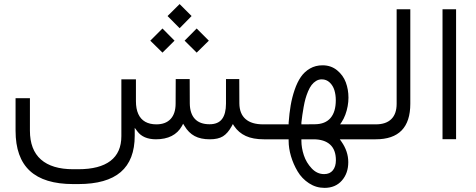

<svg xmlns="http://www.w3.org/2000/svg" viewBox="-20 -682 2330 940"><path d="M800.3 -603.5 859.4 -662.1 918 -603.5 859.4 -543.9ZM883.8 -482.9 942.9 -542.5 1002.4 -482.9 942.9 -424.3ZM715.8 -482.9 775.4 -542.5 834.5 -482.9 775.4 -424.3ZM1281.2 0H1272Q1218.8 0 1183.6 -16.1Q1148.4 -32.2 1126.5 -64.5L1120.1 -74.7L1114.3 -64Q1095.2 -29.3 1071.5 -14.6Q1047.9 0 1007.3 0Q962.4 0 932.9 -15.9Q903.3 -31.7 883.3 -65.4L876.5 -76.2L870.6 -64.9Q834 0 742.7 0Q681.2 -0.5 652.8 -38.6L639.6 -56.2V-34.2V-18.1Q639.6 101.6 571 160.4Q502.4 219.2 363.3 219.2H338.4Q196.3 219.2 126.2 154.5Q56.2 89.8 56.2 -42V-201.2H126.5V-42.5Q126.5 51.3 180.4 98.9Q234.4 146.5 338.4 146.5H363.3Q467.3 146.5 520.8 105.7Q574.2 64.9 574.2 -15.6V-293.5H645.5V-186.5Q645.5 -149.4 657 -124Q668.5 -98.6 690.9 -85.9Q713.4 -73.2 745.6 -73.2Q791 -73.2 815.4 -99.6Q839.8 -126 839.8 -174.8L840.3 -294.9H908.7L909.2 -175.8Q909.7 -126 934.1 -99.9Q958.5 -73.7 1005.9 -73.7Q1047.9 -73.7 1067.1 -99.4Q1086.4 -125 1086.4 -174.8V-294.9H1151.4L1151.9 -176.3Q1152.3 -125.5 1181.9 -99.4Q1211.4 -73.2 1268.1 -73.2H1281.2Q1293.9 -73.2 1293.9 -40V-34.7Q1293.9 0 1281.2 0Z M1765.1 0H1657.7H1643.6L1651.9 11.7Q1685.1 59.1 1685.1 111.8Q1685.1 166.5 1653.6 202.1Q1622.1 237.8 1568.8 237.8Q1527.3 237.8 1492.7 215.1Q1458 192.4 1437 157Q1416 121.6 1404.5 82.5Q1393.1 43.5 1393.1 7.3V0H1385.7H1276.9Q1264.2 0 1264.2 -34.7V-40Q1264.2 -50.3 1265.6 -57.6Q1267.1 -64.9 1270 -69.1Q1272.9 -73.2 1276.9 -73.2H1385.7H1393.1V-80.6V-81.1Q1396.5 -127.4 1403.1 -166Q1409.7 -204.6 1422.4 -241.9Q1435.1 -279.3 1452.9 -305.2Q1470.7 -331.1 1497.8 -346.7Q1524.9 -362.3 1559.1 -362.3Q1600.6 -362.3 1630.4 -337.9Q1660.2 -313.5 1673.1 -278.6Q1686 -243.7 1686 -204.1Q1686 -183.6 1682.1 -162.1Q1678.2 -140.6 1670.7 -120.4Q1663.1 -100.1 1652.8 -84.5L1645 -73.2H1658.7H1765.1Q1771 -73.2 1774.4 -64.2Q1777.8 -55.2 1777.8 -40V-34.7Q1777.8 -19 1774.4 -9.5Q1771 0 1765.1 0ZM1624.5 102.5Q1624.5 51.3 1595.9 25.6Q1567.4 0 1514.2 0H1462.9H1455.6V7.3Q1455.6 41.5 1467.5 77.9Q1479.5 114.3 1505.9 142.3Q1532.2 170.4 1566.9 170.4Q1594.7 170.4 1609.6 151.9Q1624.5 133.3 1624.5 102.5ZM1624 -191.4Q1624 -217.8 1617.2 -240.2Q1610.4 -262.7 1594.2 -278.1Q1578.1 -293.5 1555.2 -293.5Q1540 -293.5 1527.3 -285.6Q1514.6 -277.8 1505.4 -265.6Q1496.1 -253.4 1488.3 -234.9Q1480.5 -216.3 1475.6 -198.7Q1470.7 -181.2 1466.6 -158.2Q1462.4 -135.3 1460.2 -118.9Q1458 -102.5 1455.6 -82.5V-82V-81.5V-80.6V-73.2H1462.9H1463.9L1522 -73.7Q1572.3 -74.2 1598.1 -104.2Q1624 -134.3 1624 -191.4Z M1760.7 -73.2H1819.8Q1869.6 -73.2 1895.8 -98.9Q1921.9 -124.5 1921.9 -173.8V-636.7H1988.8V-174.3Q1988.8 0 1819.3 0H1760.7Q1748 0 1748 -34.7V-40Q1748 -50.3 1749.5 -57.6Q1751 -64.9 1753.9 -69.1Q1756.8 -73.2 1760.7 -73.2Z M2146.5 -636.7H2212.9V-0.5H2146.5Z"/></svg>

Font: Shabnam Light FD
Style: Light-FD
Weight: 300
Foundry: DejaVu fonts team - Redesigned by Saber Rastikerdar - Based on Vazir font
Version: Version 5.0.0